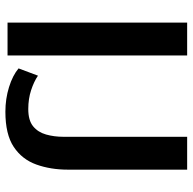

<svg xmlns="http://www.w3.org/2000/svg" viewBox="-21 -686 715 713"><g transform="rotate(90 336.5 -329.5)"><path d="M64 0V-667H186V0ZM610 -224Q610 -160 591 -107Q572 -54 525.5 -23Q479 8 395 8Q347 8 303.5 -5.5Q260 -19 234 -41L261 -113Q283 -98 315 -87.5Q347 -77 385 -77Q427 -77 449 -95Q471 -113 479.5 -143Q488 -173 488 -208V-667H610Z"/></g></svg>

Font: Epunda Sans SemiBold
Style: Regular
Weight: 600
Designer: Simon Atzbach
Foundry: typofactur
Version: Version 2.204; ttfautohint (v1.8.4.7-5d5b)